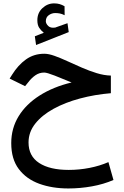

<svg xmlns="http://www.w3.org/2000/svg" viewBox="-20 -759 720 1117"><path d="M234.9 -568.4Q218.3 -581.5 207.8 -597.7Q197.3 -613.8 197.3 -641.6Q197.3 -684.1 226.8 -711.7Q256.3 -739.3 294.4 -739.3Q313 -739.3 327.1 -735.1Q341.3 -731 355.5 -722.7L356 -670.4Q340.8 -678.2 327.4 -680.7Q314 -683.1 301.3 -683.1Q281.2 -683.1 263.9 -670.9Q246.6 -658.7 246.6 -635.3Q247.1 -621.1 260.5 -607.9Q273.9 -594.7 300.8 -598.6Q301.8 -598.6 303 -599.1Q304.2 -599.6 305.2 -600.1L372.6 -624L379.9 -572.3L189.9 -497.1L182.6 -547.9ZM625 -319.3V-216.8Q531.2 -209 445.3 -186Q359.4 -163.1 292 -126.2Q224.6 -89.4 185.3 -40Q146 9.3 146 69.8Q146 148.9 207.8 189.2Q269.5 229.5 379.9 229.5Q440.9 229.5 500.7 217.8Q560.5 206.1 610.8 184.1L640.1 288.1Q582.5 313 514.4 325.2Q446.3 337.4 377.9 337.4Q283.7 337.4 208.5 310.1Q133.3 282.7 89.4 224.6Q45.4 166.5 45.4 73.7Q45.4 -12.7 88.4 -82.8Q131.3 -152.8 210.2 -203.1Q289.1 -253.4 396.5 -279.3Q342.8 -301.8 297.9 -319.3Q252.9 -336.9 237.3 -336.9Q209 -336.9 186.3 -321.3Q163.6 -305.7 145 -281.2L126 -257.8L36.1 -301.8L49.8 -323.7Q85 -380.4 131.1 -413.3Q177.2 -446.3 237.8 -446.3Q263.2 -446.3 297.9 -433.8Q332.5 -421.4 372.8 -402.8Q413.1 -384.3 456.3 -365.5Q499.5 -346.7 542.5 -333.5Q585.4 -320.3 625 -319.3Z"/></svg>

Font: Vazirmatn FD Medium
Style: Regular
Weight: 500
Designer: Saber Rastikerdar
Foundry: Saber Rastikerdar
Version: Version 33.003